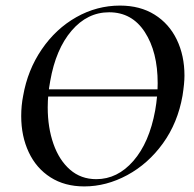

<svg xmlns="http://www.w3.org/2000/svg" viewBox="-20 -656 694 688"><path d="M91 -336H596V-310H91ZM56 -240Q56 -278 63 -313Q79 -405 129.5 -479Q180 -553 253.5 -594.5Q327 -636 410 -636Q482 -636 534 -603.5Q586 -571 613.5 -514Q641 -457 641 -385Q641 -357 634 -313Q617 -216 564 -142.5Q511 -69 436 -28.5Q361 12 282 12Q212 12 161 -20.5Q110 -53 83 -110.5Q56 -168 56 -240ZM536 -260Q545 -311 545 -358Q545 -470 499 -541Q453 -612 371 -612Q293 -612 236.5 -546Q180 -480 160 -366Q151 -318 151 -271Q151 -199 171.5 -140.5Q192 -82 231 -48Q270 -14 325 -14Q401 -14 458 -79.5Q515 -145 536 -260Z"/></svg>

Font: Cormorant Infant SemiBold
Style: Italic
Weight: 600
Italic angle: -10°
Designer: Christian Thalmann (Catharsis Fonts)
Foundry: Catharsis Fonts
Version: Version 4.000